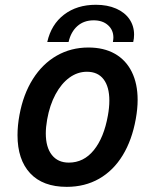

<svg xmlns="http://www.w3.org/2000/svg" viewBox="-20 -754 640 784"><path d="M371.5 -734.5Q418.5 -734.5 454 -719Q489.5 -703.5 508.5 -675.8Q527.5 -648 527.5 -612.5Q527.5 -597 524 -582.5H441Q443 -594.5 443 -600.5Q443 -631.5 421 -651.2Q399 -671 362.5 -671Q322.5 -671 296 -647.5Q269.5 -624 260 -582.5H173Q189 -654 241.5 -694.2Q294 -734.5 371.5 -734.5ZM51.5 -202Q51.5 -241.5 59.5 -284.5Q75 -369 114.2 -431.2Q153.5 -493.5 211.8 -526.8Q270 -560 341 -560Q404 -560 449 -534.5Q494 -509 518 -460.8Q542 -412.5 542 -346Q542 -310 534.5 -268.5Q519 -182 481 -119.8Q443 -57.5 384.8 -24.2Q326.5 9 252.5 9Q155 9 103.2 -46.5Q51.5 -102 51.5 -202ZM420.5 -282Q426.5 -315 426.5 -343Q426.5 -399.5 403 -430.2Q379.5 -461 335 -461Q296.5 -461 263.5 -437Q230.5 -413 206.8 -369Q183 -325 172.5 -266Q167 -234 167 -209.5Q167 -152.5 191.8 -121.2Q216.5 -90 261 -90Q322 -90 363.2 -141Q404.5 -192 420.5 -282Z"/></svg>

Font: JuliaMono SemiBoldItalic
Style: Regular
Weight: 600
Italic angle: -9°
Monospace: yes
Designer: cormullion
Foundry: corm
Version: Version 0.049; ttfautohint (v1.8.4)